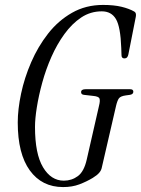

<svg xmlns="http://www.w3.org/2000/svg" viewBox="-20 -750 572 779"><path d="M236 9Q150 9 101 -58.5Q52 -126 52 -253Q52 -306 65.5 -370Q79 -434 106.5 -497.5Q134 -561 175 -613.5Q216 -666 272 -698Q328 -730 398 -730Q442 -730 473 -722.5Q504 -715 525 -703Q534 -698 531 -682L501 -530Q498 -513 485 -513Q473 -513 473 -526L472 -555Q469 -641 450.5 -672.5Q432 -704 393 -704Q347 -704 309.5 -679Q272 -654 241.5 -612Q211 -570 188.5 -519Q166 -468 151.5 -415Q137 -362 129.5 -315Q122 -268 122 -235Q122 -126 154.5 -71.5Q187 -17 239 -17Q271 -17 296 -35.5Q321 -54 332 -103L382 -322Q387 -342 383.5 -350.5Q380 -359 357 -361L322 -365Q309 -366 309 -376Q309 -388 327 -388H508Q521 -388 521 -378Q521 -367 506 -365L491 -363Q469 -360 462.5 -351Q456 -342 451 -321L393 -70Q391 -59 382.5 -49Q374 -39 356 -28Q331 -13 302 -2Q273 9 236 9Z"/></svg>

Font: Instrument Serif
Style: Italic
Weight: 400
Italic angle: -13°
Designer: Rodrigo Fuenzalida
Foundry: fragTYPE
Version: Version 1.000; ttfautohint (v1.8.4.7-5d5b);gftools[0.9.27]